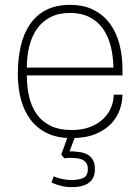

<svg xmlns="http://www.w3.org/2000/svg" viewBox="-20 -558 575 787"><path d="M273 8Q216 8 174.5 -11.5Q133 -31 106 -66.5Q79 -102 66 -150Q53 -198 53 -255Q53 -315 64.5 -366.5Q76 -418 101.5 -456.5Q127 -495 168 -516.5Q209 -538 268 -538Q324 -538 364.5 -517Q405 -496 431 -460.5Q457 -425 469.5 -377Q482 -329 482 -275V-249H90Q90 -200 100 -159Q110 -118 132 -88Q154 -58 189 -41.5Q224 -25 273 -25Q318 -25 350.5 -38Q383 -51 404 -71.5Q425 -92 435.5 -118Q446 -144 446 -170H482Q482 -140 471 -108.5Q460 -77 435.5 -51Q411 -25 371 -8.5Q331 8 273 8ZM445 -281Q444 -329 433.5 -370Q423 -411 401.5 -441Q380 -471 346.5 -488Q313 -505 267 -505Q221 -505 187.5 -488Q154 -471 132.5 -441Q111 -411 100.5 -370Q90 -329 90 -281ZM274 209Q251 209 230.5 204Q210 199 191 190L200 165Q214 171 234 175.5Q254 180 272 180Q300 180 320 172Q340 164 340 135Q340 118 333 109Q326 100 315 95.5Q304 91 290 90Q276 89 262 89Q256 89 252.5 90Q249 91 244 91L231 76L258 1H288L265 63Q270 63 274.5 62.5Q279 62 284 63Q298 64 313 66.5Q328 69 340.5 76.5Q353 84 361 98Q369 112 369 135Q369 209 274 209Z"/></svg>

Font: Tanohe Sans ExtraLight
Style: Regular
Weight: 250
Designer: Village Type and Design LLC & Cristiano Sobral
Foundry: Cooper Hewitt Smithsonian Design Museum
Version: Version 1.00;September 29, 2021;FontCreator 13.0.0.2655 64-b